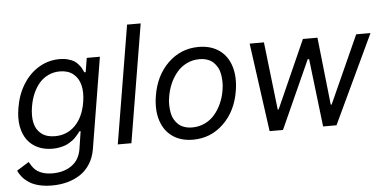

<svg xmlns="http://www.w3.org/2000/svg" viewBox="-58 -845 2362 1178"><g transform="rotate(-5 1122.5 -255.5)"><path d="M217.3 215.9Q172.9 215.9 137.3 207Q101.6 198.2 77.4 182.4Q53.3 166.5 37.3 147.9Q21.3 129.3 11.4 106.5L86.6 59.7Q102.3 87 110.8 97.3Q148.8 142 227.3 142Q296.2 142 344.1 108.7Q392 75.3 403.4 9.9L420.5 -100.9H413.4Q404.8 -89.8 401.8 -85.9Q398.8 -82 387.8 -69.8Q376.8 -57.5 368.8 -51.5Q360.8 -45.5 345.9 -35.9Q331 -26.3 316.6 -21.3Q302.2 -16.3 282.1 -12.4Q262.1 -8.5 240.1 -8.5Q190.3 -8.5 150.9 -26.3Q111.5 -44 85.9 -78.1Q60.4 -112.2 51.1 -161.9Q41.9 -211.6 52.6 -275.6Q66.1 -358.3 105.8 -421.3Q145.6 -484.4 204 -518.5Q262.4 -552.6 331 -552.6Q359.4 -552.6 382.8 -545.8Q406.2 -539.1 419.7 -530.7Q433.2 -522.4 445.1 -508Q457 -493.6 461.5 -485.6Q465.9 -477.6 471.9 -464.1Q473.7 -460.6 474.4 -458.8H483L497.2 -545.5H578.1L485.8 15.6Q477.3 66.8 452.4 106Q427.6 145.2 391.2 168.9Q354.8 192.5 311.1 204.2Q267.4 215.9 217.3 215.9ZM261.4 -83.8Q336.3 -83.8 386.5 -134.9Q436.8 -186.1 451.7 -277Q461.6 -336.3 450.5 -381.2Q439.3 -426.1 407.1 -451.7Q375 -477.3 325.3 -477.3Q286.2 -477.3 253.4 -461.6Q220.5 -446 197.3 -418.5Q174 -391 158.7 -355.1Q143.5 -319.2 136.4 -277Q126.8 -219.1 136.5 -176.3Q146.3 -133.5 178.1 -108.7Q209.9 -83.8 261.4 -83.8Z M845.2 -727.3 724.4 0H640.6L761.4 -727.3Z M1103.7 11.4Q1029.1 11.4 978 -24.3Q926.8 -60 906.1 -125.2Q885.3 -190.3 899.1 -275.6Q919.4 -400.9 998.2 -476.7Q1077.1 -552.6 1186.1 -552.6Q1260.7 -552.6 1312 -516.9Q1363.3 -481.2 1383.9 -415.5Q1404.5 -349.8 1390.6 -264.2Q1370.4 -139.9 1291.5 -64.3Q1212.7 11.4 1103.7 11.4ZM1105.1 -63.9Q1147 -63.9 1182.9 -81Q1218.8 -98 1244 -127.7Q1269.2 -157.3 1286 -195Q1302.9 -232.6 1309.7 -275.6Q1314.6 -302.2 1313.9 -327.4Q1313.2 -352.6 1309.1 -375.2Q1305 -397.7 1294.6 -416.4Q1284.1 -435 1269.4 -448.7Q1254.6 -462.4 1233 -469.8Q1211.3 -477.3 1184.7 -477.3Q1142.8 -477.3 1106.9 -459.9Q1071 -442.5 1045.8 -412.6Q1020.6 -382.8 1003.9 -345Q987.2 -307.2 980.1 -264.2Q975.1 -237.6 975.9 -212.4Q976.6 -187.1 980.6 -165Q984.7 -142.8 995.2 -124.1Q1005.7 -105.5 1020.4 -92.2Q1035.2 -78.8 1056.8 -71.4Q1078.5 -63.9 1105.1 -63.9Z M1575.6 0 1500.4 -545.5H1588.4L1636.7 -127.8H1642.4L1828.5 -545.5H1918L1963.4 -129.3H1969.1L2156.6 -545.5H2244.7L1987.6 0H1905.2L1855.5 -419H1846.9L1658 0Z"/></g></svg>

Font: Karasuma Gothic
Style: Italic
Weight: 400
Italic angle: -9.39999°
Designer: Rasmus Andersson / Ryoko Nishizuka
Foundry: Genbu
Version: Version 1.00